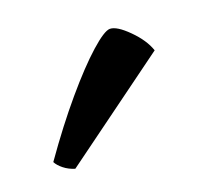

<svg xmlns="http://www.w3.org/2000/svg" viewBox="-51 -802 304 292"><g transform="rotate(-20 101.5 -656.0)"><path d="M28 -565Q18 -568 10.5 -574Q3 -580 0 -586Q33 -633 64 -669.5Q95 -706 118 -726.5Q141 -747 150 -747Q161 -747 179 -729Q197 -711 203 -693Z"/></g></svg>

Font: Texturina Light
Style: Regular
Weight: 300
Designer: Guillermo Torres Carreño
Foundry: Omnibus-Type
Version: Version 1.002; ttfautohint (v1.8.3)